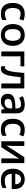

<svg xmlns="http://www.w3.org/2000/svg" viewBox="1932 -2522 600 4505"><g transform="rotate(90 2232.5 -270.0)"><path d="M299.8 9.8Q177.2 9.8 113.5 -61.8Q49.8 -133.3 49.8 -267.1Q49.8 -403.3 116.5 -476.6Q183.1 -549.8 309.1 -549.8Q394.5 -549.8 462.9 -518.1L428.2 -425.8Q355.5 -454.1 308.1 -454.1Q168 -454.1 168 -268.1Q168 -177.2 202.9 -131.6Q237.8 -85.9 305.2 -85.9Q381.8 -85.9 450.2 -124V-23.9Q419.4 -5.9 384.5 2Q349.6 9.8 299.8 9.8Z M1056.2 -271Q1056.2 -138.7 988.3 -64.5Q920.4 9.8 799.3 9.8Q723.6 9.8 665.5 -24.4Q607.4 -58.6 576.2 -122.6Q544.9 -186.5 544.9 -271Q544.9 -402.3 612.3 -476.1Q679.7 -549.8 802.2 -549.8Q919.4 -549.8 987.8 -474.4Q1056.2 -398.9 1056.2 -271ZM663.1 -271Q663.1 -84 801.3 -84Q938 -84 938 -271Q938 -456.1 800.3 -456.1Q728 -456.1 695.6 -408.2Q663.1 -360.4 663.1 -271Z M1537.1 -540V-450.2H1302.7V0H1188V-540Z M2055.2 0H1939.5V-450.2H1790.5Q1776.9 -276.4 1753.7 -178.7Q1730.5 -81.1 1693.1 -36.1Q1655.8 8.8 1596.2 8.8Q1558.6 8.8 1533.2 -2V-91.8Q1551.3 -85 1569.3 -85Q1619.1 -85 1647.7 -197Q1676.3 -309.1 1692.4 -540H2055.2Z M2557.1 0 2534.2 -75.2H2530.3Q2491.2 -25.9 2451.7 -8.1Q2412.1 9.8 2350.1 9.8Q2270.5 9.8 2225.8 -33.2Q2181.2 -76.2 2181.2 -154.8Q2181.2 -238.3 2243.2 -280.8Q2305.2 -323.2 2432.1 -327.1L2525.4 -330.1V-358.9Q2525.4 -410.6 2501.2 -436.3Q2477.1 -461.9 2426.3 -461.9Q2384.8 -461.9 2346.7 -449.7Q2308.6 -437.5 2273.4 -420.9L2236.3 -502.9Q2280.3 -525.9 2332.5 -537.8Q2384.8 -549.8 2431.2 -549.8Q2534.2 -549.8 2586.7 -504.9Q2639.2 -460 2639.2 -363.8V0ZM2386.2 -78.1Q2448.7 -78.1 2486.6 -113Q2524.4 -147.9 2524.4 -210.9V-257.8L2455.1 -254.9Q2374 -252 2337.2 -227.8Q2300.3 -203.6 2300.3 -153.8Q2300.3 -117.7 2321.8 -97.9Q2343.3 -78.1 2386.2 -78.1Z M3017.1 9.8Q2894.5 9.8 2830.8 -61.8Q2767.1 -133.3 2767.1 -267.1Q2767.1 -403.3 2833.7 -476.6Q2900.4 -549.8 3026.4 -549.8Q3111.8 -549.8 3180.2 -518.1L3145.5 -425.8Q3072.8 -454.1 3025.4 -454.1Q2885.3 -454.1 2885.3 -268.1Q2885.3 -177.2 2920.2 -131.6Q2955.1 -85.9 3022.5 -85.9Q3099.1 -85.9 3167.5 -124V-23.9Q3136.7 -5.9 3101.8 2Q3066.9 9.8 3017.1 9.8Z M3404.3 -540V-263.2Q3404.3 -214.8 3396.5 -121.1L3667.5 -540H3807.6V0H3697.3V-272Q3697.3 -294.4 3700 -344.7Q3702.6 -395 3704.6 -418L3434.6 0H3294.4V-540Z M4207 9.8Q4081.1 9.8 4010 -63.7Q3939 -137.2 3939 -266.1Q3939 -398.4 4004.9 -474.1Q4070.8 -549.8 4186 -549.8Q4293 -549.8 4355 -484.9Q4417 -419.9 4417 -306.2V-244.1H4057.1Q4059.6 -165.5 4099.6 -123.3Q4139.6 -81.1 4212.4 -81.1Q4260.3 -81.1 4301.5 -90.1Q4342.8 -99.1 4390.1 -120.1V-26.9Q4348.1 -6.8 4305.2 1.5Q4262.2 9.8 4207 9.8ZM4186 -462.9Q4131.3 -462.9 4098.4 -428.2Q4065.4 -393.6 4059.1 -327.1H4304.2Q4303.2 -394 4272 -428.5Q4240.7 -462.9 4186 -462.9Z"/></g></svg>

Font: JBL Sans
Style: Semibold
Weight: 600
Version: Version 1.10